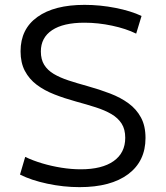

<svg xmlns="http://www.w3.org/2000/svg" viewBox="-20 -760 681 790"><path d="M307.3 10Q241 10 174.7 -4.2Q108.3 -18.3 62.3 -41.7L83.7 -114.4Q115 -99.4 153.5 -87.9Q192 -76.4 233 -69.9Q274 -63.4 312 -63.4Q400 -63.4 447.6 -97.2Q495.3 -131 495.3 -193Q495.3 -228 480.5 -251.3Q465.6 -274.6 438.6 -290.5Q411.6 -306.3 374.3 -318.3Q337 -330.3 292.6 -342.3Q245.3 -355.3 204 -371.5Q162.6 -387.6 131.3 -411.1Q100 -434.7 82.3 -468.3Q64.6 -502 64.6 -549Q64.6 -640.7 134 -690.3Q203.3 -740 328 -740Q391.7 -740 455.2 -727.5Q518.7 -715 562.4 -694.3L540.3 -621.6Q498.3 -642.3 441 -654.4Q383.7 -666.6 327.3 -666.6Q240.4 -666.6 194.2 -635.8Q148.1 -605 148.1 -548.3Q148.1 -515.3 161.9 -493.2Q175.7 -471 201.2 -455.8Q226.7 -440.7 261.5 -429.2Q296.4 -417.7 339 -406Q389.4 -392 432.9 -375.3Q476.4 -358.7 508.9 -334.8Q541.4 -311 560 -276.5Q578.7 -242 578.7 -192.3Q578.7 -96.7 507.4 -43.3Q436 10 307.3 10Z"/></svg>

Font: M PLUS 1 Thin
Style: Regular
Weight: 100
Designer: Coji Morishita
Foundry: UNDERFOREST DESIGN
Version: Version 1.001